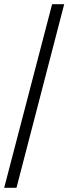

<svg xmlns="http://www.w3.org/2000/svg" viewBox="-20 -780 328 921"><path d="M0 121 230 -760H288L59 121Z"/></svg>

Font: Noto Serif Ahom
Style: Regular
Weight: 400
Designer: Monotype Design Team
Foundry: Monotype Imaging Inc.
Version: Version 2.007; ttfautohint (v1.8.4.7-5d5b)